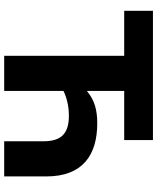

<svg xmlns="http://www.w3.org/2000/svg" viewBox="65 -834 768 939"><g transform="rotate(90 449.5 -364.0)"><path d="M582.5 -455.1C517.6 -455.1 469.7 -442.4 424.3 -404.3V-586.9H664.6V-727.5H32.2V-586.9H252.4V0H424.3V-290C457 -305.7 497.6 -316.4 545.9 -316.4C640.1 -316.4 670.4 -271.5 670.4 -191.4V0H842.3V-206.5C842.3 -383.3 738.3 -455.1 582.5 -455.1Z"/></g></svg>

Font: Inter ExtraBold
Style: Regular
Weight: 800
Designer: Rasmus Andersson
Foundry: rsms
Version: Version 4.001;git-9221beed3